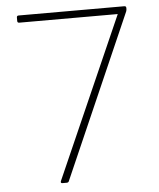

<svg xmlns="http://www.w3.org/2000/svg" viewBox="-53 -779 683 825"><g transform="rotate(-5 289.0 -367.0)"><path d="M183 0Q174 0 177 -9L483 -703H58Q50 -703 50 -711V-726Q50 -734 58 -734H514Q522 -734 522 -726V-721Q522 -717 520 -711L211 -6Q209 0 201 0Z"/></g></svg>

Font: LINE Seed Sans KR Thin
Style: Regular
Weight: 250
Designer: LINE BX Design & Sandoll Inc & Dalton Maag Ltd
Foundry: Sandoll Inc.
Version: Version 1.000